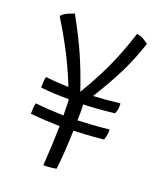

<svg xmlns="http://www.w3.org/2000/svg" viewBox="-136 -765 748 898"><g transform="rotate(20 238.5 -316.5)"><path d="M252 41Q238 44 221 45.5Q204 47 188 47Q192 -12 194 -60Q196 -108 197 -151Q154 -152 119 -154Q84 -156 51 -159Q51 -177 52 -190.5Q53 -204 56 -213Q93 -209 127.5 -207Q162 -205 197 -204Q197 -211 196.5 -218.5Q196 -226 196 -242Q196 -257 195.5 -264.5Q195 -272 195 -279Q195 -280 194.5 -281.5Q194 -283 193 -284Q158 -284 123.5 -285.5Q89 -287 54 -291Q54 -309 55 -322.5Q56 -336 59 -345Q95 -341 122 -339.5Q149 -338 173 -337Q143 -413 107.5 -482.5Q72 -552 21 -635Q27 -642 34.5 -647.5Q42 -653 51 -657Q57 -660 65 -663Q73 -666 84 -670Q135 -578 167.5 -505Q200 -432 233 -335Q287 -425 322.5 -503Q358 -581 390 -680Q404 -679 416.5 -673Q429 -667 449 -652Q423 -572 388 -500.5Q353 -429 296 -337Q322 -338 352.5 -340.5Q383 -343 428 -348Q429 -343 428.5 -334Q428 -325 428 -323Q427 -316 425 -309.5Q423 -303 420 -296Q377 -291 339.5 -288Q302 -285 266 -284Q267 -265 267 -245Q267 -225 266 -205Q300 -206 338 -208.5Q376 -211 422 -216Q422 -206 422 -201Q422 -196 421 -191Q420 -186 418.5 -179Q417 -172 414 -163Q363 -158 328.5 -156Q294 -154 265 -153Q263 -93 260 -47.5Q257 -2 252 41Z"/></g></svg>

Font: Atma
Style: Regular
Weight: 400
Designer: Gregori Vincens, Jeremie Hornus, Riccardo Olocco, Yoann Minet.
Foundry: black foundry
Version: Version 1.102;PS 1.100;hotconv 1.0.86;makeotf.lib2.5.63406